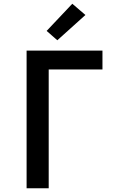

<svg xmlns="http://www.w3.org/2000/svg" viewBox="-20 -1005 640 1025"><path d="M122 0V-735H527V-634H240V0ZM286 -790 229 -840 366 -985 436 -925Z"/></svg>

Font: Iosevka Book
Style: Bold
Weight: 700
Designer: Belleve Invis
Foundry: Belleve Invis
Version: Version 28.0.7; ttfautohint (v1.8.3)